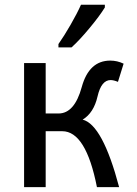

<svg xmlns="http://www.w3.org/2000/svg" viewBox="-20 -774 567 794"><path d="M472.7 0H380.9Q335.4 -231.4 237.3 -231.4H168.9V0H79.6V-513.2H168.9V-304.7H222.2Q288.1 -304.7 318.1 -414.1Q348.1 -523.4 436 -523.4Q464.8 -523.4 491.2 -510.7L467.8 -435.5Q449.7 -442.9 437.5 -442.9Q398.9 -442.9 383.3 -375Q367.7 -307.1 321.8 -279.3Q404.3 -258.3 472.7 0ZM275.9 -578.1H221.7V-591.8Q245.1 -625 272.2 -672.1Q299.3 -719.2 314.9 -754.4H413.6V-743.2Q392.1 -708 349.6 -657Q307.1 -606 275.9 -578.1Z"/></svg>

Font: Cadman
Style: Regular
Weight: 400
Designer: Paul James MIller
Foundry: High-Logic / Made with FontCreator
Version: Version 2.114;March 28, 2021;FontCreator 13.0.0.2683 64-bit